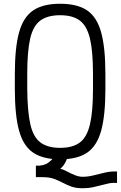

<svg xmlns="http://www.w3.org/2000/svg" viewBox="-20 -834 643 1022"><path d="M300 14Q209 14 156.5 -21.5Q104 -57 81.5 -138.5Q59 -220 59 -360V-440Q59 -580 81.5 -661.5Q104 -743 156.5 -778.5Q209 -814 300 -814Q392 -814 444 -778.5Q496 -743 518.5 -661.5Q541 -580 541 -440V-360Q541 -220 518.5 -138.5Q496 -57 444 -21.5Q392 14 300 14ZM420 168Q384 168 359.5 159Q335 150 313.5 138.5Q292 127 267.5 118Q243 109 207 109H171V48Q213 50 238.5 31Q264 12 279 -18L341 -21Q343 0 330.5 25.5Q318 51 301 64Q317 68 336.5 78.5Q356 89 378 98Q400 107 420 107Q449 107 479.5 99Q510 91 541.5 84Q573 77 603 79V140Q578 138 557.5 142.5Q537 147 516.5 152.5Q496 158 473 163Q450 168 420 168ZM300 -47Q367 -47 405 -75.5Q443 -104 459 -172.5Q475 -241 475 -360V-440Q475 -560 459 -628Q443 -696 405 -724.5Q367 -753 300 -753Q233 -753 194.5 -724.5Q156 -696 140.5 -628Q125 -560 125 -440V-360Q126 -241 141.5 -172.5Q157 -104 195.5 -75.5Q234 -47 300 -47Z"/></svg>

Font: Victor Mono Light
Style: Regular
Weight: 300
Monospace: yes
Designer: Rune Bjørnerås
Version: Version 1.561;gftools[0.9.30]